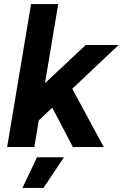

<svg xmlns="http://www.w3.org/2000/svg" viewBox="-20 -720 601 940"><path d="M15 0 132 -700H265L148 0ZM166 -127 99 -218 400 -500H561ZM337 0 210 -242 308 -333 488 0ZM90 200 161 50H293L193 200Z"/></svg>

Font: Figtree
Style: Bold Italic
Weight: 700
Italic angle: -9.5°
Foundry: Erik Kennedy
Version: Version 2.001;gftools[0.9.30]